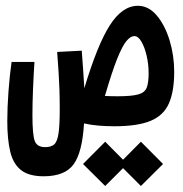

<svg xmlns="http://www.w3.org/2000/svg" viewBox="-20 -428 626 656"><path d="M371.1 3.4Q343.3 3.4 316.9 1.2Q290.5 -1 267.1 -6.3Q261.2 92.8 231.4 133.5Q201.7 174.3 128.9 174.3Q78.6 174.3 51.8 153.1Q24.9 131.8 14.9 89.8Q4.9 47.9 4.9 -14.2Q4.9 -60.5 9 -116.2Q13.2 -171.9 19.5 -216.3H97.7Q94.7 -170.4 92.8 -123Q90.8 -75.7 90.8 -34.7Q90.8 30.8 98.4 52.7Q106 74.7 134.3 74.7Q153.8 74.7 164.6 65.9Q175.3 57.1 179.7 29.5Q184.1 2 184.1 -55.2Q184.1 -92.3 183.1 -121.6Q182.1 -150.9 180.2 -181.2Q178.2 -211.4 175.3 -250.5L259.3 -254.9Q261.7 -218.8 264.2 -188Q266.6 -156.7 268.1 -126.5Q313 -275.9 355.5 -342Q397.9 -408.2 451.2 -408.2Q487.8 -408.2 515.9 -374.8Q543.9 -341.3 559.6 -289.6Q575.2 -237.8 575.2 -182.6Q575.2 -115.2 556.9 -74.2Q538.6 -33.2 494.1 -14.9Q449.7 3.4 371.1 3.4ZM338.4 -100.1Q359.4 -99.1 382.3 -99.1Q430.2 -99.1 452.6 -105.5Q475.1 -111.8 481.4 -128.9Q487.8 -146 487.8 -177.7Q487.8 -208.5 481 -237.8Q474.1 -267.1 463.1 -285.9Q452.1 -304.7 439 -304.7Q426.3 -304.7 412.4 -288.3Q398.4 -272 380.6 -227.8Q362.8 -183.6 338.4 -100.1ZM461.4 207.5 400.4 146.5 339.4 207.5 263.7 132.3 339.4 56.2 400.4 117.7 461.4 56.2 537.1 132.3Z"/></svg>

Font: CaskaydiaMono NF
Style: Regular
Weight: 400
Designer: Aaron Bell
Foundry: Saja Typeworks
Version: Version 2111.001; ttfautohint (v1.8.4);Nerd Fonts 3.1.1